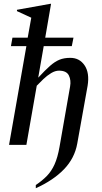

<svg xmlns="http://www.w3.org/2000/svg" viewBox="-20 -769 543 1019"><path d="M28 0 120 -524H38L46 -569H127L146 -675L70 -710V-717L248 -749H251L220 -569H370L361 -524H212L183 -358H184Q219 -396 245 -419Q271 -442 295.5 -452Q320 -462 353 -462Q402 -462 429 -422Q456 -382 445 -314L390 -7Q376 71 319.5 129.5Q263 188 170 230V213Q204 190 228.5 165Q253 140 269.5 103.5Q286 67 296 10L352 -310Q358 -343 345.5 -368.5Q333 -394 293 -394Q273 -394 251.5 -381Q230 -368 210.5 -349.5Q191 -331 175 -314L120 0Z"/></svg>

Font: Spectral Medium
Style: Italic
Weight: 500
Italic angle: -10°
Designer: Jean-Baptiste Levee
Foundry: Production Type
Version: Version 2.001